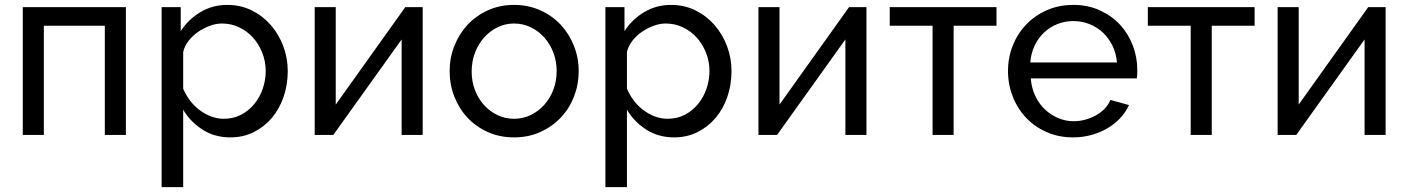

<svg xmlns="http://www.w3.org/2000/svg" viewBox="-20 -551 5752 784"><path d="M494 0H408V-446H159V0H73V-522H494Z M921 10Q856 10 806.5 -22Q757 -54 728 -103V213H640V-522H718V-424Q749 -472 798.5 -501.5Q848 -531 908 -531Q962 -531 1007 -509Q1052 -487 1085 -449.5Q1118 -412 1136.5 -363Q1155 -314 1155 -261Q1155 -205 1138 -155.5Q1121 -106 1090 -69.5Q1059 -33 1016 -11.5Q973 10 921 10ZM894 -66Q933 -66 964.5 -82.5Q996 -99 1018.5 -126.5Q1041 -154 1053 -189Q1065 -224 1065 -261Q1065 -300 1051 -335.5Q1037 -371 1013 -397.5Q989 -424 956.5 -439.5Q924 -455 886 -455Q862 -455 836.5 -445.5Q811 -436 788.5 -420.5Q766 -405 749.5 -383.5Q733 -362 728 -338V-189Q739 -163 756 -140.5Q773 -118 795 -101.5Q817 -85 842 -75.5Q867 -66 894 -66Z M1351 -124 1635 -522H1706V0H1620V-390L1341 0H1265V-522H1351Z M2079 10Q2020 10 1971.5 -12Q1923 -34 1888.5 -71Q1854 -108 1835 -157Q1816 -206 1816 -260Q1816 -315 1835.5 -364Q1855 -413 1889.5 -450Q1924 -487 1972.5 -509Q2021 -531 2079 -531Q2137 -531 2186 -509Q2235 -487 2269.5 -450Q2304 -413 2323.5 -364Q2343 -315 2343 -260Q2343 -206 2324 -157Q2305 -108 2270 -71Q2235 -34 2186.5 -12Q2138 10 2079 10ZM1906 -259Q1906 -218 1919.5 -183Q1933 -148 1956.5 -122Q1980 -96 2011.5 -81Q2043 -66 2079 -66Q2115 -66 2146.5 -81Q2178 -96 2202 -122.5Q2226 -149 2239.5 -184.5Q2253 -220 2253 -261Q2253 -301 2239.5 -336.5Q2226 -372 2202 -398.5Q2178 -425 2146.5 -440Q2115 -455 2079 -455Q2043 -455 2011.5 -439.5Q1980 -424 1956.5 -397.5Q1933 -371 1919.5 -335.5Q1906 -300 1906 -259Z M2733 10Q2668 10 2618.5 -22Q2569 -54 2540 -103V213H2452V-522H2530V-424Q2561 -472 2610.5 -501.5Q2660 -531 2720 -531Q2774 -531 2819 -509Q2864 -487 2897 -449.5Q2930 -412 2948.5 -363Q2967 -314 2967 -261Q2967 -205 2950 -155.5Q2933 -106 2902 -69.5Q2871 -33 2828 -11.5Q2785 10 2733 10ZM2706 -66Q2745 -66 2776.5 -82.5Q2808 -99 2830.5 -126.5Q2853 -154 2865 -189Q2877 -224 2877 -261Q2877 -300 2863 -335.5Q2849 -371 2825 -397.5Q2801 -424 2768.5 -439.5Q2736 -455 2698 -455Q2674 -455 2648.5 -445.5Q2623 -436 2600.5 -420.5Q2578 -405 2561.5 -383.5Q2545 -362 2540 -338V-189Q2551 -163 2568 -140.5Q2585 -118 2607 -101.5Q2629 -85 2654 -75.5Q2679 -66 2706 -66Z M3163 -124 3447 -522H3518V0H3432V-390L3153 0H3077V-522H3163Z M3874 0H3788V-446H3613V-522H4049V-446H3874Z M4362 10Q4303 10 4254 -11.5Q4205 -33 4170 -70Q4135 -107 4115.5 -156.5Q4096 -206 4096 -261Q4096 -316 4115.5 -365Q4135 -414 4170.5 -451Q4206 -488 4255 -509.5Q4304 -531 4363 -531Q4422 -531 4470.5 -509Q4519 -487 4553 -450.5Q4587 -414 4605.5 -365.5Q4624 -317 4624 -265Q4624 -254 4623.5 -245Q4623 -236 4622 -231H4189Q4192 -192 4207 -160Q4222 -128 4246 -105Q4270 -82 4300.5 -69Q4331 -56 4365 -56Q4389 -56 4412 -62.5Q4435 -69 4455 -80Q4475 -91 4490.5 -107Q4506 -123 4514 -143L4590 -122Q4577 -93 4554.5 -69Q4532 -45 4502.5 -27.5Q4473 -10 4437 0Q4401 10 4362 10ZM4541 -296Q4538 -333 4522.5 -364.5Q4507 -396 4483.5 -418Q4460 -440 4429 -452.5Q4398 -465 4363 -465Q4328 -465 4297 -452.5Q4266 -440 4242.5 -417.5Q4219 -395 4204.5 -364Q4190 -333 4187 -296Z M4928 0H4842V-446H4667V-522H5103V-446H4928Z M5283 -124 5567 -522H5638V0H5552V-390L5273 0H5197V-522H5283Z"/></svg>

Font: PTCRaleway Medium
Style: Regular
Weight: 500
Designer: Matt McInerney, Pablo Impallari, Rodrigo Fuenzalida
Foundry: Matt McInerney, Pablo Impallari, Rodrigo Fuenzalida
Version: Version 3.000g; ttfautohint (v1.5) -l 8 -r 28 -G 28 -x 14 -D